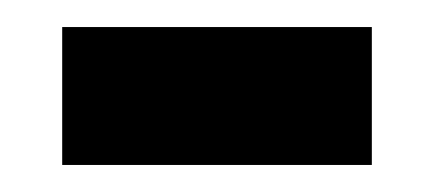

<svg xmlns="http://www.w3.org/2000/svg" viewBox="-20 -340 322 142"><path d="M26 -218H255V-320H26Z"/></svg>

Font: Noto Sans Display Condensed Medium
Style: Regular
Weight: 500
Width: 3
Designer: Monotype Design Team
Foundry: Monotype Imaging Inc.
Version: Version 1.900